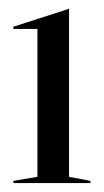

<svg xmlns="http://www.w3.org/2000/svg" viewBox="-20 -799 233 431"><path d="M10 -393 64 -402V-734H10V-739L134 -779H135V-402L183 -393V-388H10Z"/></svg>

Font: Nyght Serif Light
Style: Regular
Weight: 300
Designer: Maksym Kobuzan
Version: Version 0.410